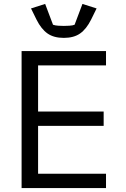

<svg xmlns="http://www.w3.org/2000/svg" viewBox="-20 -958 640 978"><path d="M90 0V-698H520V-625H174V-390H508V-317H174V-73H520V0ZM305 -765Q254 -765 222 -787.5Q190 -810 166 -858L138 -915L210 -938L250 -832Q261 -828 277 -827Q293 -826 305 -826Q317 -826 333.5 -827Q350 -828 360 -832L400 -938L472 -915L444 -858Q420 -810 388 -787.5Q356 -765 305 -765Z"/></svg>

Font: Lilex Nerd Font
Style: Regular
Weight: 400
Designer: Mike Abbink, Paul van der Laan, Pieter van Rosmalen, Mikhael Khrustik
Foundry: Mikhael Khrustik
Version: Version 2.400; ttfautohint (v1.8.4.7-5d5b);Nerd Fonts 3.3.0